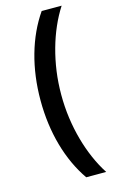

<svg xmlns="http://www.w3.org/2000/svg" viewBox="-131 -792 574 966"><g transform="rotate(-15 156.0 -309.0)"><path d="M296 -742Q268.5 -699.5 246.8 -649.8Q225 -600 209.8 -545Q194.5 -490 186.2 -430.8Q178 -371.5 178 -309Q178 -247 186.2 -187.5Q194.5 -128 209.8 -73Q225 -18 246.8 31.8Q268.5 81.5 296 124H192Q132.5 38 101.2 -72.8Q70 -183.5 70 -309Q70 -434.5 101.2 -545.2Q132.5 -656 192 -742Z"/></g></svg>

Font: Argentum Sans
Style: Regular
Weight: 400
Designer: Julieta Ulanovsky, Owen Earl, Chris M. Simpson, Rasmus Andersson, Cristiano Sobral
Foundry: The Argentum Sans Project Authors
Version: Version 3.135; ttfautohint (v1.8.4.7-5d5b-dirty)